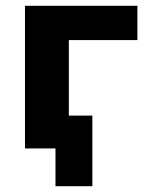

<svg xmlns="http://www.w3.org/2000/svg" viewBox="-20 -511 510 661"><path d="M66 0V-491H453V-373H217V-113H298V130H171V0Z"/></svg>

Font: Nunito Sans ExtraBold
Style: Regular
Weight: 800
Designer: Vernon Adams
Foundry: Vernon Adams
Version: Version 3.101; ttfautohint (v1.8.4.7-5d5b);gftools[0.9.27]